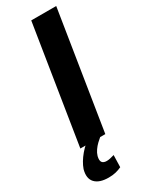

<svg xmlns="http://www.w3.org/2000/svg" viewBox="-240 -750 781 999"><g transform="rotate(-30 150.5 -250.0)"><path d="M38 0 150 -705H300L188 0ZM91 205Q35 205 10 178Q-15 151 -1 101Q12 64 43.5 26.5Q75 -11 123 -41L157 0Q147 8 134.5 20Q122 32 111.5 47Q101 62 96 79Q90 104 98 114.5Q106 125 125 125Q135 125 146 122.5Q157 120 171 116L169 188Q152 196 133.5 200.5Q115 205 91 205Z"/></g></svg>

Font: Nunito Sans 7pt Condensed ExtraBold
Style: Italic
Weight: 800
Width: 3
Italic angle: -9°
Designer: Vernon Adams
Foundry: Vernon Adams
Version: Version 3.101;gftools[0.9.27]